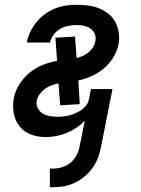

<svg xmlns="http://www.w3.org/2000/svg" viewBox="-20 -562 590 804"><path d="M189 222V144H202Q221 144 240.5 138Q260 132 276 118.5Q292 105 301.5 86Q311 67 314 48L335 -56Q318 -39 298.5 -26Q279 -13 257.5 -4.5Q236 4 214 8Q192 12 171 12Q138 12 109 1Q80 -10 61.5 -33.5Q43 -57 37.5 -88.5Q32 -120 38 -152Q44 -182 61.5 -209.5Q79 -237 104 -257.5Q129 -278 159 -290Q189 -302 219 -307L212 -404L294 -409L301 -319Q314 -322 327 -328Q340 -334 351 -343Q362 -352 369.5 -364Q377 -376 379 -389Q383 -405 377 -419.5Q371 -434 358.5 -442.5Q346 -451 331 -454Q316 -457 300 -457Q283 -457 265 -453.5Q247 -450 231.5 -441Q216 -432 204.5 -416.5Q193 -401 189 -384H92Q97 -407 107 -428.5Q117 -450 132.5 -469Q148 -488 167.5 -502.5Q187 -517 209.5 -526Q232 -535 254.5 -538.5Q277 -542 299 -542Q324 -542 348.5 -539Q373 -536 395 -527Q417 -518 435 -503.5Q453 -489 463.5 -468.5Q474 -448 477.5 -424Q481 -400 476 -375Q470 -347 454 -321Q438 -295 415 -275.5Q392 -256 364 -243.5Q336 -231 308 -225L314 -126L232 -121L225 -213Q211 -210 196.5 -205Q182 -200 169 -190.5Q156 -181 146.5 -168Q137 -155 134 -141Q131 -124 138 -109.5Q145 -95 158.5 -87Q172 -79 188.5 -76Q205 -73 222 -73Q234 -73 247 -74.5Q260 -76 272.5 -79.5Q285 -83 297.5 -88.5Q310 -94 321 -101.5Q332 -109 340.5 -120Q349 -131 352 -144L361 -189H451L404 48Q400 71 392 94Q384 117 370 137.5Q356 158 336.5 175Q317 192 294 203Q271 214 248 218Q225 222 202 222Z"/></svg>

Font: Lode Dark
Style: Bold Italic
Weight: 700
Italic angle: -11°
Monospace: yes
Designer: Belleve Invis
Foundry: Belleve Invis
Version: Version 29.2.0; ttfautohint (v1.8.3)